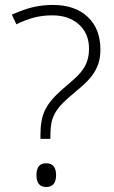

<svg xmlns="http://www.w3.org/2000/svg" viewBox="-20 -744 461 774"><path d="M143.1 -184.1V-202.1Q143.1 -262.2 161.4 -300.3Q179.7 -338.4 229 -381.8L273.4 -420.4Q308.6 -450.2 323.7 -479.5Q338.9 -508.8 338.9 -546.9Q338.9 -608.9 298.1 -645.5Q257.3 -682.1 190.9 -682.1Q152.3 -682.1 118.7 -673.6Q85 -665 45.9 -646L27.8 -685.1Q81.5 -708.5 117.9 -716.3Q154.3 -724.1 192.9 -724.1Q282.2 -724.1 333.5 -676Q384.8 -627.9 384.8 -543.9Q384.8 -510.7 376 -485.8Q367.2 -460.9 351.3 -439.7Q335.4 -418.5 313 -398.7Q290.5 -378.9 263.2 -356Q231.9 -329.6 215.1 -307.9Q198.2 -286.1 190.7 -262.2Q183.1 -238.3 183.1 -190.9V-184.1ZM127 -38.1Q127 -85.9 166 -85.9Q206.1 -85.9 206.1 -38.1Q206.1 9.8 166 9.8Q127 9.8 127 -38.1Z"/></svg>

Font: TypoPRO Open Sans
Style: Regular
Weight: 300
Foundry: Ascender Corporation
Version: Version 1.10